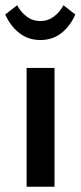

<svg xmlns="http://www.w3.org/2000/svg" viewBox="-36 -709 306 729"><path d="M65 -451H171V0H65ZM117 -557Q72 -557 38 -583Q4 -609 -16 -654L29 -689Q43 -663 65.5 -646Q88 -629 117 -629Q146 -629 168.5 -646Q191 -663 205 -689L250 -654Q230 -609 196.5 -583Q163 -557 117 -557Z"/></svg>

Font: Tilda Sans Semibold
Style: Regular
Weight: 600
Designer: ParaType Ltd
Foundry: ParaType Ltd
Version: Version 1.009